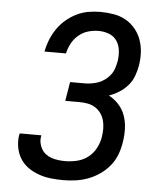

<svg xmlns="http://www.w3.org/2000/svg" viewBox="-53 -789 707 844"><g transform="rotate(5 300.0 -367.5)"><path d="M258 8Q230 8 202.5 5Q175 2 149.5 -7Q124 -16 102.5 -31Q81 -46 67 -68Q53 -90 48 -117.5Q43 -145 47 -172Q48 -174 48.5 -176Q49 -178 49 -180H145Q144 -179 144 -178Q144 -177 144 -176Q141 -161 144 -146Q147 -131 154.5 -118.5Q162 -106 173.5 -97.5Q185 -89 198.5 -84.5Q212 -80 227.5 -78Q243 -76 258 -76Q283 -76 309.5 -82Q336 -88 358 -104.5Q380 -121 393 -145.5Q406 -170 410 -195Q413 -214 413 -232.5Q413 -251 408.5 -268Q404 -285 394 -299.5Q384 -314 369 -323.5Q354 -333 336.5 -336.5Q319 -340 300 -340H236L250 -424H314Q329 -424 344.5 -426.5Q360 -429 375 -434.5Q390 -440 403.5 -450Q417 -460 427 -473Q437 -486 442 -501.5Q447 -517 450 -532Q454 -556 451.5 -580Q449 -604 436.5 -623Q424 -642 402 -650.5Q380 -659 356 -659Q333 -659 310 -652.5Q287 -646 268 -630Q249 -614 237.5 -592.5Q226 -571 221 -548H126Q131 -574 141 -599.5Q151 -625 167 -648.5Q183 -672 204.5 -690.5Q226 -709 251.5 -721.5Q277 -734 303.5 -738.5Q330 -743 356 -743Q386 -743 415 -738Q444 -733 468 -719.5Q492 -706 510 -684.5Q528 -663 537.5 -636.5Q547 -610 548.5 -580.5Q550 -551 545 -522Q541 -499 532.5 -476Q524 -453 507.5 -434Q491 -415 469.5 -401.5Q448 -388 425 -380Q450 -367 469 -346Q488 -325 497.5 -298Q507 -271 508 -241Q509 -211 504 -181Q500 -154 490 -127Q480 -100 461.5 -77Q443 -54 418.5 -37Q394 -20 367.5 -10Q341 0 313 4Q285 8 258 8Z"/></g></svg>

Font: Iosevka Curly Medium Extended
Style: Italic
Weight: 500
Width: 7
Italic angle: -9°
Monospace: yes
Designer: Belleve Invis
Foundry: Belleve Invis
Version: Version 11.1.0; ttfautohint (v1.8.3)